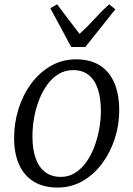

<svg xmlns="http://www.w3.org/2000/svg" viewBox="-20 -834 600 864"><path d="M322.5 -567Q385.5 -567 428.8 -540Q472 -513 494.2 -461.5Q516.5 -410 516.5 -337Q516.5 -272 496.5 -210Q476.5 -148 439.5 -98.2Q402.5 -48.5 351.5 -19.2Q300.5 10 239 10Q177 10 133 -16.2Q89 -42.5 66.2 -92.8Q43.5 -143 43.5 -213.5Q43.5 -280.5 63.2 -343.8Q83 -407 120 -457.2Q157 -507.5 208.5 -537.2Q260 -567 322.5 -567ZM309 -518.5Q272.5 -518.5 243.2 -500.5Q214 -482.5 192 -452Q170 -421.5 155.2 -382.8Q140.5 -344 133.2 -302.2Q126 -260.5 126 -220.5Q126 -162 140.5 -121.5Q155 -81 183.5 -59.5Q212 -38 253.5 -38Q289 -38 317.8 -56Q346.5 -74 368.2 -104.5Q390 -135 404.5 -173.5Q419 -212 426.5 -253.8Q434 -295.5 434 -335Q434 -392.5 420.2 -433.5Q406.5 -474.5 379 -496.5Q351.5 -518.5 309 -518.5ZM300.5 -622.5 206.5 -797 237 -814.5Q262 -781 287.2 -748Q312.5 -715 338 -681.5Q375 -715 404.5 -748Q434 -781 471 -814.5L499 -792L364 -622.5Z"/></svg>

Font: Merriweather 20pt Light
Style: Italic
Weight: 300
Italic angle: -7.8°
Version: Version 2.101